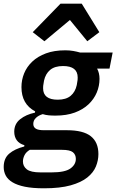

<svg xmlns="http://www.w3.org/2000/svg" viewBox="-45 -806 629 1038"><path d="M487 27Q487 61 473.5 94Q460 127 427 153.5Q394 180 337 196Q280 212 193 212Q131 212 89.5 203.5Q48 195 22.5 179.5Q-3 164 -14 143Q-25 122 -25 97Q-25 50 5 24.5Q35 -1 86 -14L87 -21Q59 -29 45.5 -48Q32 -67 32 -94Q32 -136 64 -161.5Q96 -187 144 -197L145 -204Q71 -243 71 -335Q71 -374 85.5 -409.5Q100 -445 129.5 -473Q159 -501 203.5 -517.5Q248 -534 308 -534Q331 -534 351 -530.5Q371 -527 388 -522H564L547 -435H480Q493 -411 493 -380Q493 -341 478 -305.5Q463 -270 433.5 -242Q404 -214 359.5 -197.5Q315 -181 255 -181Q235 -181 218.5 -182.5Q202 -184 186 -189Q163 -182 149 -168.5Q135 -155 135 -136Q135 -119 148.5 -110.5Q162 -102 192 -102H317Q405 -102 446 -69.5Q487 -37 487 27ZM267 -267Q312 -267 337 -288Q362 -309 370 -346Q374 -366 374.5 -374Q375 -382 375 -387Q375 -449 296 -449Q251 -449 226 -428Q201 -407 193 -370Q189 -350 188.5 -342Q188 -334 188 -329Q188 -267 267 -267ZM365 53Q365 30 349 17Q333 4 290 4H116Q96 16 87.5 33Q79 50 79 67Q79 93 100 109.5Q121 126 174 126H234Q306 126 335.5 105Q365 84 365 53ZM397 -786 492 -632 427 -583 333 -698 195 -583 132 -632 282 -786Z"/></svg>

Font: IBM Plex Sans SmBld
Style: Italic
Weight: 600
Italic angle: -11°
Designer: Mike Abbink, Paul van der Laan, Pieter van Rosmalen
Foundry: Bold Monday
Version: Version 3.005